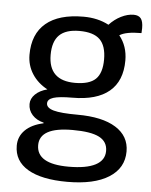

<svg xmlns="http://www.w3.org/2000/svg" viewBox="-55 -635 695 884"><g transform="rotate(5 292.5 -192.5)"><path d="M571 -531Q571 -516 570 -508Q498 -508 469 -489Q507 -442 507 -376Q507 -281 449 -232.5Q391 -184 279 -184Q218 -184 191.5 -175.5Q165 -167 165 -148Q165 -127 198.5 -117.5Q232 -108 309 -108Q424 -108 486.5 -69Q549 -30 549 41Q549 118 481 161Q413 204 289 204Q170 204 106.5 166.5Q43 129 43 58Q43 16 72.5 -13.5Q102 -43 157 -55V-58Q124 -66 104.5 -87.5Q85 -109 85 -138Q85 -163 105.5 -183Q126 -203 161 -212Q116 -236 90.5 -275.5Q65 -315 65 -364Q65 -460 124.5 -510Q184 -560 298 -560Q364 -560 415 -533Q439 -559 469 -574Q499 -589 527 -589Q550 -589 560.5 -575.5Q571 -562 571 -531ZM409 -372Q409 -435 379.5 -464Q350 -493 285 -493Q222 -493 192 -463.5Q162 -434 162 -372Q162 -253 285 -253Q351 -253 380 -281Q409 -309 409 -372ZM141 47Q141 134 289 134Q371 134 413 112Q455 90 455 47Q455 4 416.5 -16Q378 -36 293 -36Q141 -36 141 47Z"/></g></svg>

Font: Krub Medium
Style: Regular
Weight: 500
Designer: Ekaluck Peanpanawate
Foundry: Cadson Demak Co.,Ltd.
Version: Version 1.000; ttfautohint (v1.6)